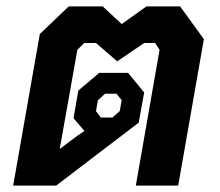

<svg xmlns="http://www.w3.org/2000/svg" viewBox="-20 -578 684 598"><path d="M615 -456 535 0H403L477 -423L463 -444H429L345 -387L279 -444H242L221 -423L166 -114L222 -156L243 -170L209 -210L224 -296L289 -351H379L429 -290L412 -196L155 0H21L104 -472L194 -558H300L359 -503L436 -558H541ZM279 -232 294 -212H330L353 -232L359 -266L343 -286H307L285 -266Z"/></svg>

Font: Chakra Petch
Style: Bold Italic
Weight: 700
Italic angle: -10°
Designer: Katatrad Aksorn Co.,Ltd.
Foundry: Cadson Demak Co.,Ltd.
Version: Version 1.000; ttfautohint (v1.6)